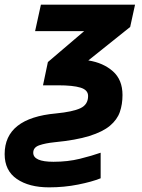

<svg xmlns="http://www.w3.org/2000/svg" viewBox="-60 -566 611 826"><path d="M151 240Q65 240 12.5 204Q-40 168 -40 97Q-40 -58 181 -78Q253 -85 286 -100.5Q319 -116 319 -153Q319 -179 286.5 -189Q254 -199 190 -199H125L146 -299L302 -432H91L116 -546H521L500 -450L320 -306Q384 -296 425.5 -259.5Q467 -223 467 -157Q467 -117 455.5 -84Q444 -51 413 -25Q382 1 324.5 19Q267 37 174 46Q135 50 109 59Q83 68 83 91Q83 130 170 130Q232 130 284 117Q336 104 373 91V201Q336 216 276 228Q216 240 151 240Z"/></svg>

Font: BC Sans
Style: Bold Italic
Weight: 700
Italic angle: -12°
Designer: Monotype Design Team
Province of B.C.
Foundry: Monotype Imaging Inc.
Version: Version 2.000;GOOG;noto-source:20170915:90ef993387c0